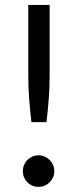

<svg xmlns="http://www.w3.org/2000/svg" viewBox="-20 -736 309 764"><path d="M177.5 -716.5V-430.5Q177.5 -408 176.5 -386.5Q175.5 -365 174 -343.2Q172.5 -321.5 170.2 -298.8Q168 -276 165 -250H105Q102 -276 99.8 -298.8Q97.5 -321.5 96 -343.2Q94.5 -365 93.5 -386.5Q92.5 -408 92.5 -430.5V-716.5ZM71 -55Q71 -68 75.8 -79.5Q80.5 -91 89 -99.5Q97.5 -108 108.8 -113Q120 -118 133.5 -118Q146.5 -118 157.8 -113Q169 -108 177.5 -99.5Q186 -91 191 -79.5Q196 -68 196 -55Q196 -41.5 191 -30.2Q186 -19 177.5 -10.5Q169 -2 157.8 2.8Q146.5 7.5 133.5 7.5Q120 7.5 108.8 2.8Q97.5 -2 89 -10.5Q80.5 -19 75.8 -30.2Q71 -41.5 71 -55Z"/></svg>

Font: Lato 2
Style: Regular
Weight: 400
Designer: Lukasz Dziedzic with Adam Twardoch and Botio Nikoltchev
Foundry: tyPoland Lukasz Dziedzic
Version: Version 2.015; 2015-08-06; http://www.latofonts.com/